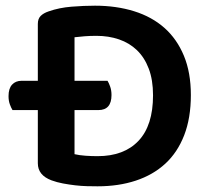

<svg xmlns="http://www.w3.org/2000/svg" viewBox="-20 -641 736 675"><path d="M323 14Q306 14 286 13.5Q266 13 244.5 10.5Q223 8 201.5 4Q180 0 161 -7Q113 -25 113 -67V-254H24Q19 -262 14.5 -274.5Q10 -287 10 -303Q10 -330 22.5 -343.5Q35 -357 56 -357H113V-557Q113 -575 123 -585Q133 -595 151 -601Q188 -614 231.5 -617.5Q275 -621 314 -621Q389 -621 451.5 -601.5Q514 -582 558 -543Q602 -504 626.5 -445Q651 -386 651 -307Q651 -226 627.5 -165.5Q604 -105 561 -65.5Q518 -26 457.5 -6Q397 14 323 14ZM319 -515Q296 -515 277.5 -513.5Q259 -512 242 -510V-357H358Q363 -349 367.5 -336Q372 -323 372 -307Q372 -254 326 -254H242V-99Q259 -95 280.5 -93.5Q302 -92 323 -92Q416 -92 467 -146Q518 -200 518 -306Q518 -360 503 -399.5Q488 -439 461.5 -464.5Q435 -490 398.5 -502.5Q362 -515 319 -515Z"/></svg>

Font: Baloo 2 Latin SemiBold
Style: Regular
Weight: 400
Designer: Sarang Kulkarni and Ek Type
Foundry: Ek Type
Version: Version 1.001